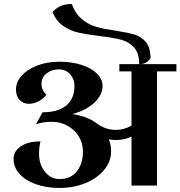

<svg xmlns="http://www.w3.org/2000/svg" viewBox="-20 -917 892 949"><path d="M852 -600V-564H756V0H630V-242Q596 -225 553 -225Q535 -225 518 -228Q529 -202 529 -168Q529 -119 495 -77.5Q461 -36 402.5 -12Q344 12 274 12Q208 12 156 -7Q104 -26 75.5 -58.5Q47 -91 47 -132Q47 -169 82.5 -193.5Q118 -218 180 -218Q173 -190 173 -156Q173 -105 202 -68.5Q231 -32 274 -32Q330 -32 360 -70.5Q390 -109 390 -168Q390 -209 369.5 -242.5Q349 -276 313.5 -295.5Q278 -315 236 -315Q193 -315 158 -303L190 -362Q267 -362 307.5 -395.5Q348 -429 348 -492Q348 -527 326 -550.5Q304 -574 272 -574Q235 -574 210 -554Q185 -534 185 -503Q185 -471 210 -449Q192 -427 169 -415.5Q146 -404 122 -404Q96 -404 77.5 -422.5Q59 -441 59 -475Q59 -512 87.5 -543.5Q116 -575 165 -593.5Q214 -612 272 -612Q335 -612 384 -596Q433 -580 460 -552.5Q487 -525 487 -492Q487 -449 448 -411Q409 -373 338 -353Q407 -343 453 -311Q498 -275 553 -275Q592 -275 630 -296V-564H570V-600ZM471 -739Q407 -747 367 -756Q327 -765 292 -789Q257 -813 240 -858Q256 -876 278 -886.5Q300 -897 335 -897Q353 -848 386.5 -821Q420 -794 458 -783.5Q496 -773 554 -765Q612 -756 645.5 -746Q679 -736 701.5 -708.5Q724 -681 724 -629Q714 -615 701.5 -607.5Q689 -600 668 -600Q668 -655 642 -683Q616 -711 577.5 -721Q539 -731 471 -739Z"/></svg>

Font: Arya
Style: Bold
Weight: 700
Designer: Eduardo Rodriguez Tunni, Modular Infotech
Foundry: Eduardo Rodriguez Tunni, Modular Infotech
Version: Version 1.002